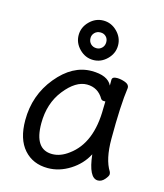

<svg xmlns="http://www.w3.org/2000/svg" viewBox="-114 -832 804 942"><g transform="rotate(15 287.5 -361.0)"><path d="M220 -48Q262 -48 303 -79Q405 -153 405 -330L406 -365H397Q388 -365 383 -372Q354 -422 298 -422Q241 -422 185.5 -352Q130 -282 130 -180Q130 -48 220 -48ZM217 24Q141 24 95.5 -27.5Q50 -79 50 -175Q50 -302 128 -397Q206 -492 303 -492Q385 -492 407 -446V-475Q407 -491 432 -491Q452 -491 473.5 -483Q495 -475 495 -458Q482 -368 482 -195Q482 -92 516 -38Q519 -32 519 -25Q519 -16 504 1.5Q489 19 470 19Q424 19 411 -98Q383 -44 329 -10Q275 24 217 24ZM296 -606Q312 -606 323.5 -617.5Q335 -629 335 -647Q335 -664 324 -675Q313 -686 296 -686Q278 -686 266.5 -674.5Q255 -663 255 -647Q255 -629 266.5 -617.5Q278 -606 296 -606ZM365 -576Q335 -546 295 -546Q255 -546 225 -576Q195 -606 195 -646Q195 -686 225 -716Q255 -746 295 -746Q335 -746 365 -716Q395 -686 395 -646Q395 -606 365 -576Z"/></g></svg>

Font: ToneOZ-Pinyin-WenKai-Medium
Style: Medium
Weight: 700
Designer: Fontworks Inc.
Foundry: ToneOZ
Version: Version 0.240331